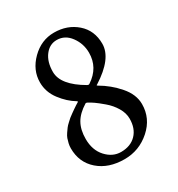

<svg xmlns="http://www.w3.org/2000/svg" viewBox="-155 -731 783 843"><g transform="rotate(-30 236.5 -309.5)"><path d="M235.4 -26.4Q284.2 -26.4 312.5 -55.7Q340.8 -85 340.8 -134.8Q340.8 -163.1 324.2 -190.9Q307.6 -218.8 282.2 -240.2Q256.8 -261.7 242.7 -271.5Q228.5 -281.2 215.8 -288.1Q211.9 -290 210 -290Q207 -290 206.1 -289.1Q165 -263.7 147 -231.9Q128.9 -200.2 128.9 -153.3Q128.9 -96.7 161.1 -61.5Q193.4 -26.4 235.4 -26.4ZM235.4 -593.8Q199.2 -593.8 175.3 -562.5Q151.4 -531.2 151.4 -480.5Q151.4 -414.1 252.9 -355.5Q256.8 -353.5 258.8 -353.5Q261.7 -353.5 264.6 -355.5Q331.1 -399.4 331.1 -474.6Q331.1 -520.5 304.2 -557.1Q277.3 -593.8 235.4 -593.8ZM241.2 -627.9Q308.6 -627.9 355 -587.4Q401.4 -546.9 401.4 -479.5Q401.4 -405.3 292 -335.9Q285.2 -334 292 -330.1Q342.8 -300.8 381.3 -256.3Q419.9 -211.9 419.9 -163.1Q419.9 -90.8 363.8 -41Q307.6 8.8 233.4 8.8Q152.3 8.8 102.1 -35.2Q51.8 -79.1 51.8 -150.4Q51.8 -163.1 54.7 -175.3Q57.6 -187.5 61 -197.3Q64.5 -207 72.3 -218.3Q80.1 -229.5 85.4 -236.8Q90.8 -244.1 101.6 -253.9Q112.3 -263.7 117.2 -268.1Q122.1 -272.5 134.8 -281.2Q147.5 -290 150.9 -292.5Q154.3 -294.9 166 -302.7L178.7 -310.5Q183.6 -313.5 178.7 -316.4Q140.6 -338.9 109.9 -379.4Q79.1 -419.9 79.1 -468.8Q79.1 -531.2 127.9 -579.6Q176.8 -627.9 241.2 -627.9Z"/></g></svg>

Font: Crimson Text
Style: Regular
Weight: 400
Version: Version 0.13